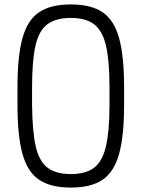

<svg xmlns="http://www.w3.org/2000/svg" viewBox="-20 -834 640 868"><path d="M300 14Q209 14 156.5 -21.5Q104 -57 81.5 -138.5Q59 -220 59 -360V-440Q59 -580 81.5 -661.5Q104 -743 156.5 -778.5Q209 -814 300 -814Q392 -814 444 -778.5Q496 -743 518.5 -661.5Q541 -580 541 -440V-360Q541 -220 518.5 -138.5Q496 -57 444 -21.5Q392 14 300 14ZM300 -47Q367 -47 405 -75.5Q443 -104 459 -172.5Q475 -241 475 -360V-440Q475 -560 459 -628Q443 -696 405 -724.5Q367 -753 300 -753Q233 -753 194.5 -724.5Q156 -696 140.5 -628Q125 -560 125 -440V-360Q126 -241 141.5 -172.5Q157 -104 195.5 -75.5Q234 -47 300 -47Z"/></svg>

Font: Victor Mono Light
Style: Regular
Weight: 300
Monospace: yes
Designer: Rune Bjørnerås
Version: Version 1.561;gftools[0.9.30]